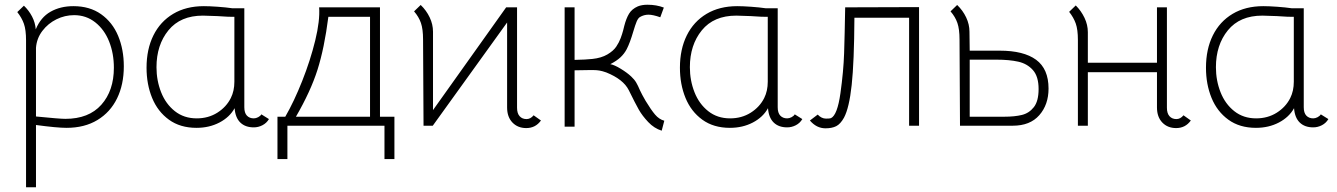

<svg xmlns="http://www.w3.org/2000/svg" viewBox="-20 -531 5647 811"><path d="M503 -251Q503 -174 474.5 -115.5Q446 -57 391.5 -24Q337 9 261 9Q221 9 132 -3V260H90V-361Q90 -405 81 -430.5Q72 -456 53 -480L81 -507Q102 -487 115.5 -461Q129 -435 131 -407Q152 -458 193.5 -481.5Q235 -505 290 -505Q359 -505 407 -471Q455 -437 479 -379.5Q503 -322 503 -251ZM461 -245Q461 -305 441 -355.5Q421 -406 382.5 -436.5Q344 -467 293 -467Q254 -467 218.5 -449.5Q183 -432 159 -400.5Q135 -369 132 -329V-39Q232 -29 256 -29Q355 -29 408 -88.5Q461 -148 461 -245Z M1116 -28Q1106 -11 1088.5 -2Q1071 7 1052 7Q1016 7 995 -13.5Q974 -34 971 -74Q950 -36 907 -13.5Q864 9 810 9Q741 9 693.5 -25.5Q646 -60 622.5 -117.5Q599 -175 599 -245Q599 -323 628 -381.5Q657 -440 711.5 -472.5Q766 -505 841 -505Q864 -505 899.5 -502.5Q935 -500 962 -496H1012V-78Q1012 -54 1023 -42.5Q1034 -31 1052 -31Q1061 -31 1070.5 -36Q1080 -41 1084 -48ZM970 -460Q954 -459 898 -463L837 -465Q742 -465 691.5 -403Q641 -341 641 -247Q641 -191 660.5 -141.5Q680 -92 718.5 -61.5Q757 -31 811 -31Q860 -31 898 -55Q936 -79 955 -117Q970 -147 970 -186Z M1604 141V0H1194V141H1152V-38H1185Q1222 -102 1256.5 -189Q1291 -276 1311.5 -360Q1332 -444 1328 -500H1585V-38H1646V141ZM1230 -38H1543V-460H1367Q1350 -327 1321 -236Q1292 -145 1230 -38Z M2118 -500H2164V-76Q2164 -52 2175 -40Q2186 -28 2204 -28Q2221 -28 2234 -44L2265 -22Q2242 10 2203 10Q2167 10 2144.5 -13.5Q2122 -37 2122 -77V-436L1808 0H1769L1767 -364Q1767 -408 1758 -434Q1749 -460 1729 -483L1757 -510Q1781 -487 1795 -457.5Q1809 -428 1809 -397V-66Z M2407 -500V-278Q2455 -279 2482 -282Q2520 -286 2545.5 -301Q2571 -316 2583 -334Q2595 -352 2601.5 -369.5Q2608 -387 2612 -402Q2616 -417 2617 -422Q2625 -453 2637 -473Q2649 -493 2674 -504Q2691 -511 2715 -511Q2753 -511 2784 -499L2769 -458Q2738 -469 2719 -469Q2700 -469 2683 -459Q2675 -454 2669 -439.5Q2663 -425 2655 -398Q2641 -350 2627 -323Q2617 -304 2601 -289Q2585 -274 2558 -260Q2575 -257 2602 -240.5Q2629 -224 2646 -208Q2660 -195 2667.5 -182Q2675 -169 2683 -150Q2686 -143 2693 -130Q2700 -117 2707 -105Q2730 -67 2747 -47Q2764 -27 2786 -21L2775 21Q2743 11 2718 -15.5Q2693 -42 2678.5 -67.5Q2664 -93 2636 -150Q2613 -196 2541 -225Q2524 -231 2512 -233Q2500 -235 2487.5 -235Q2475 -235 2467 -235L2407 -234V4H2365V-500Z M3369 -28Q3359 -11 3341.5 -2Q3324 7 3305 7Q3269 7 3248 -13.5Q3227 -34 3224 -74Q3203 -36 3160 -13.5Q3117 9 3063 9Q2994 9 2946.5 -25.5Q2899 -60 2875.5 -117.5Q2852 -175 2852 -245Q2852 -323 2881 -381.5Q2910 -440 2964.5 -472.5Q3019 -505 3094 -505Q3117 -505 3152.5 -502.5Q3188 -500 3215 -496H3265V-78Q3265 -54 3276 -42.5Q3287 -31 3305 -31Q3314 -31 3323.5 -36Q3333 -41 3337 -48ZM3223 -460Q3207 -459 3151 -463L3090 -465Q2995 -465 2944.5 -403Q2894 -341 2894 -247Q2894 -191 2913.5 -141.5Q2933 -92 2971.5 -61.5Q3010 -31 3064 -31Q3113 -31 3151 -55Q3189 -79 3208 -117Q3223 -147 3223 -186Z M3401 -22 3434 -47Q3450 -30 3469 -30Q3486 -30 3490 -32Q3517 -45 3530 -137.5Q3543 -230 3545.5 -306.5Q3548 -383 3550 -500L3862 -501V0H3820V-456H3589Q3588 -269 3577.5 -172Q3567 -75 3545 -34Q3530 -7 3512 2Q3494 11 3467 11Q3429 11 3401 -22Z M4409 -157Q4409 -89 4370 -44.5Q4331 0 4258 0H4035L4033 -364Q4033 -408 4024 -434Q4015 -460 3995 -483L4023 -510Q4047 -487 4061 -457.5Q4075 -428 4075 -397L4076 -317H4203Q4304 -317 4356.5 -278.5Q4409 -240 4409 -157ZM4367 -155Q4367 -208 4343 -235Q4319 -262 4281 -270.5Q4243 -279 4189 -279H4076V-38H4222Q4266 -38 4296.5 -45.5Q4327 -53 4347 -78.5Q4367 -104 4367 -155Z M4949 -28Q4966 -28 4979 -44L5010 -22Q4987 10 4948 10Q4912 10 4889.5 -13.5Q4867 -37 4867 -77V-226H4575V0H4533V-362Q4533 -406 4524 -431.5Q4515 -457 4496 -481L4524 -508Q4547 -485 4561 -455.5Q4575 -426 4575 -395V-266H4867V-500H4909V-76Q4909 -52 4920 -40Q4931 -28 4949 -28Z M5591 -28Q5581 -11 5563.5 -2Q5546 7 5527 7Q5491 7 5470 -13.5Q5449 -34 5446 -74Q5425 -36 5382 -13.5Q5339 9 5285 9Q5216 9 5168.5 -25.5Q5121 -60 5097.5 -117.5Q5074 -175 5074 -245Q5074 -323 5103 -381.5Q5132 -440 5186.5 -472.5Q5241 -505 5316 -505Q5339 -505 5374.5 -502.5Q5410 -500 5437 -496H5487V-78Q5487 -54 5498 -42.5Q5509 -31 5527 -31Q5536 -31 5545.5 -36Q5555 -41 5559 -48ZM5445 -460Q5429 -459 5373 -463L5312 -465Q5217 -465 5166.5 -403Q5116 -341 5116 -247Q5116 -191 5135.5 -141.5Q5155 -92 5193.5 -61.5Q5232 -31 5286 -31Q5335 -31 5373 -55Q5411 -79 5430 -117Q5445 -147 5445 -186Z"/></svg>

Font: Bellota Light
Style: Regular
Weight: 300
Designer: Kemie Guaida
Foundry: Kemie Guaida
Version: Version 4.001